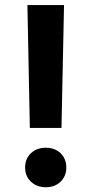

<svg xmlns="http://www.w3.org/2000/svg" viewBox="-20 -748 370 776"><path d="M100.6 -231 90.8 -727.5H238.8L228.5 -231ZM165 8.8Q128.4 8.8 105 -13.7Q81.5 -36.1 81.5 -70.8Q81.5 -106.4 105 -128.7Q128.4 -150.9 165 -150.9Q201.7 -150.9 224.9 -128.7Q248 -106.4 248 -70.8Q248 -36.1 224.9 -13.7Q201.7 8.8 165 8.8Z"/></svg>

Font: Inter Cardless
Style: Bold
Weight: 700
Designer: Rasmus Andersson
Foundry: rsms
Version: Version 4.001;git-9221beed3